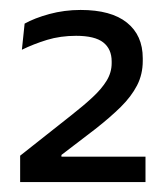

<svg xmlns="http://www.w3.org/2000/svg" viewBox="-20 -729 336 386"><path d="M20.5 -363V-416L123 -497Q148.5 -517 166.5 -533.8Q184.5 -550.5 194.5 -567Q204.5 -583.5 204.5 -602V-605.5Q204.5 -630.5 187.5 -643.8Q170.5 -657 133 -657Q101.5 -657 74.5 -648.8Q47.5 -640.5 24 -629L29.5 -681.5Q49 -692.5 79.2 -700.8Q109.5 -709 142 -709Q203.5 -709 235.2 -683.5Q267 -658 267 -612V-606.5Q267 -579.5 255.5 -557.2Q244 -535 222.8 -514Q201.5 -493 171.5 -469.5L103.5 -417.5V-404L76.5 -414H272.5V-363Z"/></svg>

Font: Anek Gurmukhi Medium
Style: Regular
Weight: 400
Version: Version 1.003